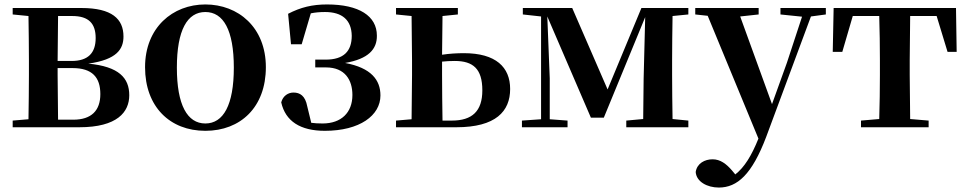

<svg xmlns="http://www.w3.org/2000/svg" viewBox="-20 -572 4350 863"><path d="M106 0H336C508 0 561 -69 561 -144C561 -222 514 -273 377 -286C506 -304 535 -352 535 -408C535 -487 483 -536 346 -536H37V-507L108 -500C109 -442 110 -357 110 -301V-235C110 -179 109 -94 108 -36L37 -30V0ZM241 -500H305C379 -500 410 -466 410 -401C410 -333 375 -298 302 -298H239ZM239 -266H306C395 -266 431 -224 431 -149C431 -75 391 -34 309 -34H241L239 -235Z M903 16C1061 16 1175 -90 1175 -270C1175 -449 1051 -552 903 -552C756 -552 632 -448 632 -270C632 -92 744 16 903 16ZM903 -17C822 -17 775 -100 775 -268C775 -437 822 -518 903 -518C984 -518 1031 -437 1031 -268C1031 -100 984 -17 903 -17Z M1440 16C1597 16 1690 -53 1690 -143C1690 -212 1649 -267 1531 -289C1636 -307 1675 -351 1674 -412C1674 -500 1594 -552 1450 -552C1383 -552 1331 -539 1275 -510L1288 -373H1336L1377 -512C1396 -516 1417 -518 1441 -518C1518 -518 1560 -482 1561 -411C1561 -342 1525 -304 1444 -304H1397V-269H1445C1531 -269 1564 -212 1564 -145C1564 -66 1514 -17 1430 -17C1410 -17 1394 -18 1379 -20L1361 -94C1352 -142 1328 -156 1299 -156C1276 -156 1252 -142 1244 -112C1263 -27 1330 16 1440 16Z M1760 0H2031C2209 0 2273 -72 2273 -172C2273 -270 2209 -333 2065 -333C2034 -333 2000 -331 1967 -326L1969 -500L2038 -507V-536H1760V-507L1830 -500L1832 -301V-235L1830 -36L1760 -30ZM1967 -295C1985 -297 2004 -298 2024 -298C2106 -298 2148 -263 2148 -166C2148 -72 2102 -30 2011 -30H1969C1968 -87 1967 -177 1967 -235Z M2412 0H2531V-30L2451 -36V-220L2440 -498L2636 -43H2694L2880 -495L2873 -218L2871 -37L2795 -30V0H3074V-30L3003 -37C3002 -94 3001 -179 3001 -235V-301C3001 -356 3002 -442 3003 -500L3074 -507V-536H2863L2711 -170L2552 -536H2330V-507L2412 -498V-36L2326 -30V0Z M3488 -507 3585 -497 3517 -290 3450 -104 3307 -498 3390 -507V-536H3105V-507L3161 -501L3389 51C3358 128 3326 180 3285 212L3270 194C3245 165 3218 144 3183 144C3148 144 3113 162 3107 201C3110 245 3159 271 3211 271C3294 271 3360 212 3424 43L3625 -498L3692 -507V-536H3488Z M3931 0H4154V-30L4071 -37L4069 -235V-301L4071 -500H4190L4239 -339H4280L4277 -536H3727L3723 -339H3766L3813 -500H3932C3934 -443 3935 -357 3935 -301V-235C3935 -179 3934 -95 3932 -37L3850 -30V0Z"/></svg>

Font: Noto Serif CJK KR
Style: Bold
Weight: 700
Designer: Ryoko NISHIZUKA 西塚涼子 (kana & ideographs); Frank Grießhammer (Latin, Greek & Cyrillic); Wenlong ZHANG 张文龙 (bopomofo); San
Foundry: Adobe
Version: Version 2.001;hotconv 1.1.0;makeotfexe 2.6.0